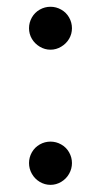

<svg xmlns="http://www.w3.org/2000/svg" viewBox="-20 -632 294 559"><path d="M64.5 -157.2Q64.5 -173.8 72.8 -188.5Q81.1 -203.1 95.7 -211.4Q110.4 -219.7 127 -219.7Q143.6 -219.7 158.2 -211.4Q172.9 -203.1 181.2 -188.5Q189.5 -173.8 189.5 -157.2Q189.5 -140.6 181.2 -126Q172.9 -111.3 158.2 -102.5Q143.6 -93.8 127 -93.8Q110.4 -93.8 95.7 -102.5Q81.1 -111.3 72.8 -126Q64.5 -140.6 64.5 -157.2ZM64.5 -549.8Q64.5 -566.4 72.8 -581.1Q81.1 -595.7 95.7 -604Q110.4 -612.3 127 -612.3Q143.6 -612.3 158.2 -604Q172.9 -595.7 181.2 -581.1Q189.5 -566.4 189.5 -549.8Q189.5 -533.2 181.2 -519Q172.9 -504.9 158.2 -496.1Q143.6 -487.3 127 -487.3Q110.4 -487.3 95.7 -496.1Q81.1 -504.9 72.8 -519Q64.5 -533.2 64.5 -549.8Z"/></svg>

Font: WEMIX Pretendard Variable
Style: Regular
Weight: 400
Designer: Base glyphs from Inter by Rasmus Andersson; Hangeul glyphs from Noto Sans CJK(Source Han Sans) by Jang Soo-young and Kan
Foundry: Kil Hyung-jin
Version: Version 1.000;Glyphs 3.2 (3208)